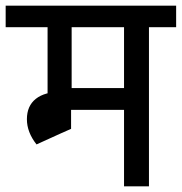

<svg xmlns="http://www.w3.org/2000/svg" viewBox="-45 -658 642 678"><path d="M-25 -562V-638H358V-562ZM123 -302V-630H208V-302ZM154 -180V-320H206V-203ZM159 -270V-347H412V-270ZM50 -237Q50 -284 81.5 -309Q113 -334 172 -334V-280Q147 -280 134.5 -268.5Q122 -257 122 -237ZM84 -148Q50 -191 50 -237H122Q122 -216 149 -181ZM84 -148 104 -294H172V-188ZM393 0V-626H481V0ZM297 -562V-638H577V-562Z"/></svg>

Font: Akshar Light
Style: Regular
Weight: 400
Version: Version 1.100